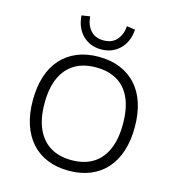

<svg xmlns="http://www.w3.org/2000/svg" viewBox="-133 -1052 1083 1174"><g transform="rotate(15 408.5 -465.0)"><path d="M408 8Q333 8 273 -16.5Q213 -41 171.5 -87.5Q130 -134 108 -200.5Q86 -267 86 -352Q86 -437 107.5 -504Q129 -571 171 -617.5Q213 -664 272.5 -688.5Q332 -713 408 -713Q484 -713 544 -688.5Q604 -664 646 -617.5Q688 -571 709.5 -504.5Q731 -438 731 -353Q731 -268 709 -201Q687 -134 645.5 -87.5Q604 -41 544 -16.5Q484 8 408 8ZM408 -59Q487 -59 542 -92Q597 -125 626.5 -190.5Q656 -256 656 -353Q656 -451 627 -516Q598 -581 542.5 -613.5Q487 -646 408 -646Q330 -646 275 -613.5Q220 -581 190 -516Q160 -451 160 -353Q160 -256 190 -190.5Q220 -125 275 -92Q330 -59 408 -59ZM408 -760Q338 -760 291.5 -805.5Q245 -851 239 -930L292 -938Q296 -883 326 -850Q356 -817 408 -817Q462 -817 491.5 -851Q521 -885 525 -938L578 -930Q572 -851 525 -805.5Q478 -760 408 -760Z"/></g></svg>

Font: Nunito Sans 6pt Light
Style: Regular
Weight: 300
Version: Version 3.101;gftools[0.9.27]